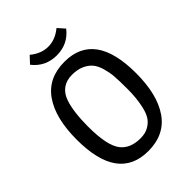

<svg xmlns="http://www.w3.org/2000/svg" viewBox="-254 -1004 1134 1134"><g transform="rotate(-45 313.0 -437.0)"><path d="M177 -538Q152 -465 152 -342Q152 -182 197 -126Q238 -74 323 -74Q363 -74 391.5 -90.5Q420 -107 435.5 -131.5Q451 -156 460 -196Q474 -258 474 -333Q474 -408 471 -443.5Q468 -479 457.5 -515.5Q447 -552 428.5 -574.5Q410 -597 378 -611.5Q346 -626 300.5 -626Q255 -626 223.5 -603.5Q192 -581 177 -538ZM324 -712Q576 -712 576 -365Q576 -186 507 -87Q438 12 302 12Q50 12 50 -335Q50 -514 119 -613Q188 -712 324 -712ZM470 -843Q413 -770 319 -770Q225 -770 168 -843L208 -886Q261 -842 320 -842Q379 -842 432 -886Z"/></g></svg>

Font: Magra
Style: Regular
Weight: 400
Designer: Viviana Monsalve
Foundry: Viviana Monsalve
Version: Version 1.001